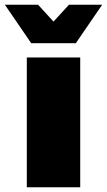

<svg xmlns="http://www.w3.org/2000/svg" viewBox="-58 -789 450 809"><path d="M280 0H55V-547H280ZM261.5 -607H73.5L-37.5 -769H102.5L167.5 -698L232.5 -769H372.5Z"/></svg>

Font: Argentum Novus Black
Style: Regular
Weight: 900
Designer: Julieta Ulanovsky (font) & Cristiano Sobral (main changes)
Foundry: Julieta Ulanovsky (font) & Cristiano Sobral (main changes)
Version: Version 3.00;November 27, 2020;FontCreator 13.0.0.2655 64-bi